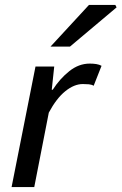

<svg xmlns="http://www.w3.org/2000/svg" viewBox="-20 -759 493 779"><path d="M27 0 124 -489H200L190 -395H194Q223 -440 261.5 -470.5Q300 -501 344 -501Q359 -501 371 -499Q383 -497 392 -492L360 -411Q352 -416 340.5 -417Q329 -418 316 -418Q281 -418 245 -389Q209 -360 178 -302L119 0ZM185 -570 341 -739H448L453 -729L264 -570Z"/></svg>

Font: Source Sans 3 ExtraLight Medium
Style: Italic
Weight: 500
Italic angle: -11°
Version: Version 3.052;hotconv 1.1.0;makeotfexe 2.6.0